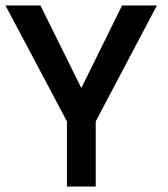

<svg xmlns="http://www.w3.org/2000/svg" viewBox="-26 -680 614 700"><path d="M218 -237.5 -6 -660H121.5L270.5 -359L419 -660H546L323 -237.5V0H218Z"/></svg>

Font: League Spartan Medium
Style: Regular
Weight: 500
Foundry: The League of Moveable Type
Version: Version 2.002